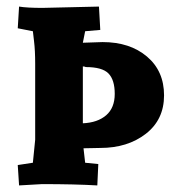

<svg xmlns="http://www.w3.org/2000/svg" viewBox="-20 -560 519 584"><path d="M80 -65 87 -135V-366Q87 -407 83.5 -435Q80 -463 80 -465L34 -474L38 -540Q62 -536 109 -536L281 -540L285 -469L239 -465L232 -430Q282 -432 292 -432Q375 -432 427 -388Q479 -344 479 -270Q479 -196 423.5 -153Q368 -110 285 -110Q278 -110 260.5 -109.5Q243 -109 234 -109L239 -65L279 -61L276 4Q208 0 108 0L38 4L34 -58ZM232 -358V-185Q277 -187 303 -209.5Q329 -232 329 -274.5Q329 -317 310 -336.5Q291 -356 241 -356Q237 -358 232 -358Z"/></svg>

Font: Andada SC
Style: Bold
Weight: 700
Designer: Carolina Giovagnoli
Foundry: Carolina Giovagnoli
Version: Version 1.003